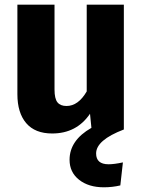

<svg xmlns="http://www.w3.org/2000/svg" viewBox="-20 -551 608 817"><path d="M389 102Q389 148 442 148Q466 148 503 140L492 238Q458 246 422 246Q357 246 316.5 214Q276 182 276 129Q276 46 369 -7L363 -67Q306 17 202 17Q129 17 91.5 -27Q54 -71 54 -150V-531H212V-170Q212 -131 224.5 -115.5Q237 -100 263 -100Q313 -100 349 -162V-531H507V0Q389 45 389 102Z"/></svg>

Font: FiraGOUPP
Style: Bold
Weight: 700
Designer: bBox Type
Foundry: bBox Type GmbH
Version: Version 1.001